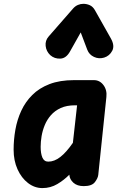

<svg xmlns="http://www.w3.org/2000/svg" viewBox="-20 -950 624 980"><path d="M196.5 10Q156.5 10 123 -15.8Q89.5 -41.5 69.5 -85.8Q49.5 -130 49.5 -186Q49.5 -237 58.5 -288Q67.5 -339 88.5 -384.5Q109.5 -430 144.8 -465.2Q180 -500.5 232.8 -520.8Q285.5 -541 358 -541H459.5Q489 -541 508 -515.8Q527 -490.5 523 -455L481.5 -57Q479.5 -40 464 -20Q448.5 0 407.5 0Q374 0 354.8 -17.2Q335.5 -34.5 334 -57.5V-58.5Q307 -31 272.5 -10.5Q238 10 196.5 10ZM226.5 -125Q257.5 -125 288 -148.8Q318.5 -172.5 352 -221L373.5 -412.5H363Q320.5 -412.5 290.2 -398.8Q260 -385 240 -362.2Q220 -339.5 208.5 -311.5Q197 -283.5 192.2 -254.8Q187.5 -226 187.5 -200.5Q187.5 -167 196.2 -146Q205 -125 226.5 -125ZM511.5 -656Q484.5 -648 459.8 -659.5Q435 -671 425.5 -696L392 -784.5L338 -688.5Q318 -652 288 -650.8Q258 -649.5 236.5 -668.5Q216 -688 213 -715.5Q210 -743 228.5 -764L353 -906.5Q364 -919 377.8 -924.8Q391.5 -930.5 405.5 -930.5Q422.5 -930.5 438.2 -923.5Q454 -916.5 464.5 -898L546 -753.5Q566.5 -717 552.8 -690.8Q539 -664.5 511.5 -656Z"/></svg>

Font: Edu NSW ACT Cursive
Style: Regular
Weight: 400
Designer: Tina and Corey Anderson, Eben Sorkin, Mirko Velimirovic
Foundry: Sorkin Type Co.
Version: Version 2.000